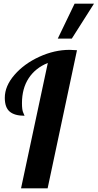

<svg xmlns="http://www.w3.org/2000/svg" viewBox="-20 -1020 529 1040"><path d="M384 -1000H489L369 -811H293ZM239 -679Q172 -652 135.5 -596.5Q99 -541 99 -461Q99 -424 106 -409.5Q113 -395 113 -393Q59 -393 32.5 -415.5Q6 -438 6 -490Q6 -554 58.5 -614.5Q111 -675 193 -712.5Q275 -750 357 -750Q371 -750 397 -748L238 0H94Z"/></svg>

Font: Lobster
Style: Regular
Weight: 400
Designer: Impallari Type
Foundry: Impallari Type
Version: Version 2.100